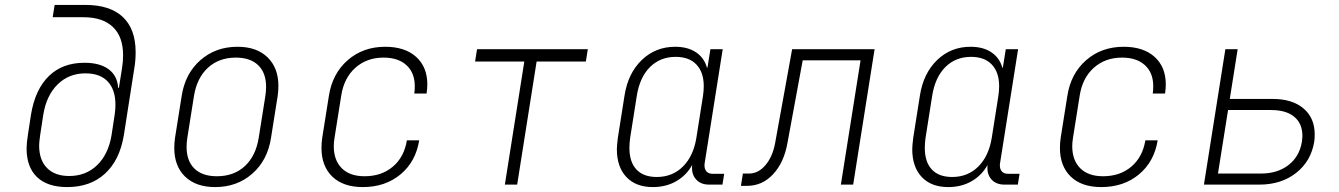

<svg xmlns="http://www.w3.org/2000/svg" viewBox="-20 -750 5440 780"><path d="M327 -730Q427 -730 479 -681Q531 -632 531 -538Q531 -504 526 -475L483 -200Q466 -99 406.5 -44.5Q347 10 253 10Q173 10 130.5 -30.5Q88 -71 88 -147Q88 -168 93 -200L106 -285Q123 -387 178.5 -441Q234 -495 323 -495Q386 -495 421.5 -468.5Q457 -442 460 -393H463L476 -475Q480 -499 480 -526Q480 -601 438.5 -640.5Q397 -680 319 -680H194L202 -730ZM446 -285Q449 -306 449 -325Q449 -385 418 -418.5Q387 -452 327 -452Q260 -452 214.5 -407.5Q169 -363 156 -285L143 -200Q139 -172 139 -159Q139 -100 171 -67.5Q203 -35 261 -35Q329 -35 374.5 -79Q420 -123 433 -200Z M688 -149Q688 -169 691 -190L718 -360Q732 -451 794 -505.5Q856 -560 945 -560Q1023 -560 1067 -517Q1111 -474 1111 -401Q1111 -381 1108 -360L1081 -190Q1067 -99 1005 -44.5Q943 10 854 10Q776 10 732 -32.5Q688 -75 688 -149ZM1031 -190 1058 -360Q1061 -380 1061 -397Q1061 -454 1029 -485Q997 -516 938 -516Q870 -516 825 -475Q780 -434 768 -360L741 -190Q738 -171 738 -153Q738 -96 770 -65Q802 -34 861 -34Q930 -34 974.5 -75Q1019 -116 1031 -190Z M1286 -149Q1286 -169 1289 -190L1316 -360Q1330 -451 1392.5 -505.5Q1455 -560 1545 -560Q1625 -560 1670.5 -519Q1716 -478 1716 -407Q1716 -390 1713 -370H1663Q1665 -380 1665 -400Q1665 -454 1631.5 -485Q1598 -516 1538 -516Q1470 -516 1423.5 -474.5Q1377 -433 1366 -360L1339 -190Q1336 -172 1336 -156Q1336 -99 1368.5 -66.5Q1401 -34 1461 -34Q1530 -34 1576 -73Q1622 -112 1633 -180H1683Q1669 -93 1607 -41.5Q1545 10 1454 10Q1374 10 1330 -32.5Q1286 -75 1286 -149Z M2081 0H2031L2110 -500H1910L1918 -550H2368L2360 -500H2160Z M2922 -44 2915 0H2861Q2826 0 2807 -22Q2788 -44 2792 -80Q2769 -38 2727.5 -14Q2686 10 2632 10Q2563 10 2524.5 -31Q2486 -72 2486 -144Q2486 -158 2490 -190L2517 -361Q2531 -452 2587 -506Q2643 -560 2723 -560Q2774 -560 2807.5 -537.5Q2841 -515 2852 -475H2854L2866 -550H2916L2843 -89Q2842 -85 2842 -78Q2842 -62 2850.5 -53Q2859 -44 2875 -44ZM2836 -361Q2839 -382 2839 -400Q2839 -456 2809.5 -487.5Q2780 -519 2725 -519Q2662 -519 2620.5 -477.5Q2579 -436 2567 -361L2540 -190Q2537 -168 2537 -149Q2537 -92 2565.5 -61.5Q2594 -31 2648 -31Q2712 -31 2754.5 -73.5Q2797 -116 2809 -190Z M2990 5 2998 -45H3023Q3061 -45 3090 -79.5Q3119 -114 3129 -169L3198 -550H3533L3446 0H3396L3476 -505H3241L3179 -169Q3165 -90 3121 -42.5Q3077 5 3015 5Z M4122 -44 4115 0H4061Q4026 0 4007 -22Q3988 -44 3992 -80Q3969 -38 3927.5 -14Q3886 10 3832 10Q3763 10 3724.5 -31Q3686 -72 3686 -144Q3686 -158 3690 -190L3717 -361Q3731 -452 3787 -506Q3843 -560 3923 -560Q3974 -560 4007.5 -537.5Q4041 -515 4052 -475H4054L4066 -550H4116L4043 -89Q4042 -85 4042 -78Q4042 -62 4050.5 -53Q4059 -44 4075 -44ZM4036 -361Q4039 -382 4039 -400Q4039 -456 4009.5 -487.5Q3980 -519 3925 -519Q3862 -519 3820.5 -477.5Q3779 -436 3767 -361L3740 -190Q3737 -168 3737 -149Q3737 -92 3765.5 -61.5Q3794 -31 3848 -31Q3912 -31 3954.5 -73.5Q3997 -116 4009 -190Z M4286 -149Q4286 -169 4289 -190L4316 -360Q4330 -451 4392.5 -505.5Q4455 -560 4545 -560Q4625 -560 4670.5 -519Q4716 -478 4716 -407Q4716 -390 4713 -370H4663Q4665 -380 4665 -400Q4665 -454 4631.5 -485Q4598 -516 4538 -516Q4470 -516 4423.5 -474.5Q4377 -433 4366 -360L4339 -190Q4336 -172 4336 -156Q4336 -99 4368.5 -66.5Q4401 -34 4461 -34Q4530 -34 4576 -73Q4622 -112 4633 -180H4683Q4669 -93 4607 -41.5Q4545 10 4454 10Q4374 10 4330 -32.5Q4286 -75 4286 -149Z M4871 0 4958 -550H5008L4976 -348H5151Q5230 -348 5275.5 -309.5Q5321 -271 5321 -204Q5321 -185 5319 -174Q5306 -95 5245.5 -47.5Q5185 0 5096 0ZM5103 -45Q5170 -45 5214.5 -79.5Q5259 -114 5269 -174Q5271 -190 5271 -198Q5271 -248 5238 -275.5Q5205 -303 5144 -303H4969L4928 -45Z"/></svg>

Font: JetBrains Mono Extra Light
Style: Italic
Weight: 200
Italic angle: -9°
Monospace: yes
Designer: Philipp Nurullin, Konstantin Bulenkov
Foundry: JetBrains
Version: 2.002